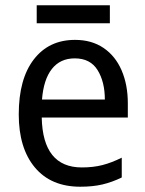

<svg xmlns="http://www.w3.org/2000/svg" viewBox="-20 -697 550 727"><path d="M264 -546Q327 -546 372 -515.5Q417 -485 440.5 -430.5Q464 -376 464 -306V-252H138Q142 -63 290 -63Q333 -63 368 -72Q403 -81 441 -100V-25Q404 -7 367.5 1.5Q331 10 284 10Q173 10 112 -63Q51 -136 51 -264Q51 -398 108 -472Q165 -546 264 -546ZM263 -476Q208 -476 176.5 -436Q145 -396 139 -320H377Q377 -387 349.5 -431.5Q322 -476 263 -476ZM396 -677V-609H119V-677Z"/></svg>

Font: Noto Sans Ethiopic SemCond
Style: Regular
Weight: 400
Width: 4
Designer: Monotype Design Team
Foundry: Monotype Imaging Inc.
Version: Version 2.102; ttfautohint (v1.8.4.7-5d5b)